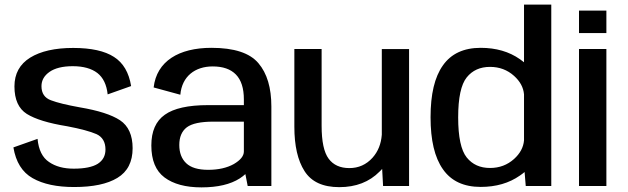

<svg xmlns="http://www.w3.org/2000/svg" viewBox="-20 -805 2720 831"><path d="M301 4.5C382 4.5 444.5 -8.5 488 -35C532 -61.5 554 -104.5 554 -163.5C554 -220 535.5 -260.5 499.5 -284.5C463 -308.5 405 -327 325 -340.5C269.5 -350.5 228 -360.5 200.5 -371C173.5 -381 159.5 -401 159.5 -432C159.5 -457 171 -477.5 194.5 -494C217.5 -510 251 -518.5 295 -518.5C340.5 -518.5 376 -508.5 401.5 -489C426.5 -469.5 441.5 -438.5 446 -396.5L547.5 -432.5C538 -491 513.5 -533 473.5 -558.5C433.5 -584.5 374.5 -597.5 297 -597.5C218 -597.5 156 -583.5 110.5 -555.5C65.5 -527.5 42.5 -486 42.5 -431C42.5 -374 60.5 -334.5 96 -312C132 -289.5 190 -271.5 271 -258.5C329 -247.5 371 -236 397.5 -224.5C423.5 -212.5 436.5 -190 436.5 -158C436.5 -131 425.5 -110.5 403 -96C380.5 -82 345.5 -75 299 -75C255.5 -75 220 -84.5 192 -104C163.5 -123 147 -156.5 142.5 -204L38 -167C48.5 -104 76 -59.5 121 -34C166.5 -8 226.5 4.5 301 4.5Z M1052 0H1154.5V-344C1154.5 -425 1136 -487.5 1098.5 -531.5C1061 -576 993 -598 895 -598C754 -598 658 -540 645 -426.5L760.5 -395C767.5 -475 824.5 -517.5 900.5 -517.5C944.5 -517.5 978 -506 1001 -482.5C1024 -459 1035.5 -423 1035.5 -374.5V-350H880C794.5 -350 732 -336 693.5 -308.5C654.5 -281 635 -237 635 -175.5C635 -111.5 654 -65.5 692 -37C730 -8.5 783.5 6 852 6C922 6 977.5 -7 1018 -33C1027 -39 1035 -45 1042 -51.5ZM1035.5 -149.5C1035.5 -130 1021 -112 992 -95C962.5 -78.5 925.5 -70 881 -70C837.5 -70 806 -79.5 786 -98.5C766 -117.5 756 -144 756 -177.5C756 -212 767 -237.5 788.5 -254C810.5 -270.5 849 -278.5 904 -278.5H1035.5Z M1638 0H1750.5V-592.5H1632.5V-222C1629.5 -182.5 1616.5 -149.5 1592.5 -122.5C1565.5 -92.5 1532 -77.5 1492 -77.5C1452.5 -77.5 1422.5 -91 1402.5 -118C1382 -145.5 1372 -193 1372 -261V-593H1254V-256.5C1254 -174.5 1268.5 -110.5 1298 -64.5C1327.5 -18 1377.5 5 1448.5 5C1520.5 5 1578.5 -17.5 1623 -62.5C1627 -66 1630.5 -70 1634 -74Z M2255.5 0H2366V-785H2248V-535.5C2242.5 -540 2236.5 -544.5 2230 -549C2183.5 -581.5 2127 -598 2060.5 -598C1987 -598 1932.5 -572.5 1897 -522C1861 -471.5 1843.5 -397 1843.5 -297.5C1843.5 -198.5 1861 -123.5 1897 -72.5C1932.5 -21.5 1987 4 2060.5 4C2127 4 2183.5 -12.5 2230 -45C2237.5 -50 2244.5 -55.5 2250.5 -60.5ZM2248 -197.5C2245.5 -167.5 2231 -140.5 2205 -117C2176 -91 2141.5 -78 2101 -78C2058 -78 2024.5 -93 2000 -123.5C1975.5 -154 1963 -212 1963 -297C1963 -382 1975.5 -439.5 2000 -470C2024.5 -500.5 2058 -515.5 2101 -515.5C2141.5 -515.5 2176 -502.5 2205 -476.5C2231 -453 2245.5 -426.5 2248 -396.5Z M2486 0H2604.5V-593H2486ZM2486 -759V-662H2604.5V-759Z"/></svg>

Font: Anybody Medium
Style: Regular
Weight: 500
Designer: Tyler Finck
Foundry: Etcetera Type Company
Version: Version 1.110